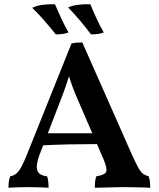

<svg xmlns="http://www.w3.org/2000/svg" viewBox="-20 -882 748 905"><path d="M368 -682 601 -155Q620 -113 632 -91.5Q644 -70 655.5 -62Q667 -54 681 -51Q685 -38 686.5 -25.5Q688 -13 688 3Q675 2 650.5 1.5Q626 1 601 0.5Q576 0 560 0Q548 0 529.5 0.5Q511 1 491 1.5Q471 2 454 2.5Q437 3 427 3Q427 -14 428.5 -27Q430 -40 434 -51Q473 -57 480 -71.5Q487 -86 469 -129L351 -402Q333 -442 321 -475.5Q309 -509 297 -549H313Q301 -508 289 -473Q277 -438 263 -403L165 -149Q148 -102 156 -78.5Q164 -55 202 -51Q206 -40 207.5 -26.5Q209 -13 209 3Q198 2 180.5 1.5Q163 1 143.5 0.5Q124 0 107 0Q82 0 58 1Q34 2 20 3Q20 -11 21.5 -24.5Q23 -38 28 -51Q45 -54 57 -64Q69 -74 81 -96Q93 -118 108 -156L317 -677Q330 -680 341 -681Q352 -682 368 -682ZM435 -254 448 -203Q381 -203 306.5 -201.5Q232 -200 166 -196L182 -254ZM243 -720Q214 -756 187.5 -786.5Q161 -817 132 -845Q153 -856 182.5 -859.5Q212 -863 239 -862Q252 -832 268 -797Q284 -762 303 -729Q290 -724 276 -722Q262 -720 243 -720ZM409 -720Q381 -757 355 -787.5Q329 -818 301 -847Q321 -856 349.5 -859.5Q378 -863 406 -862Q418 -832 434 -797Q450 -762 469 -729Q456 -724 442 -722Q428 -720 409 -720Z"/></svg>

Font: Vollkorn SemiBold
Style: Regular
Weight: 600
Designer: Friedrich Althausen
Foundry: Friedrich Althausen
Version: Version 5.000